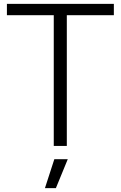

<svg xmlns="http://www.w3.org/2000/svg" viewBox="-20 -760 629 1000"><path d="M263 69H333L271 220H214ZM260 -681H16V-740H573V-681H328V0H260Z"/></svg>

Font: Plata Sans Light
Style: Regular
Weight: 300
Designer: Pablo Impallari, Andres Torresi, & Cristiano Sobral
Foundry: Pablo Impallari, Andres Torresi, & Cristiano Sobral
Version: Version 1.00;December 28, 2019;FontCreator 12.0.0.2547 64-bi